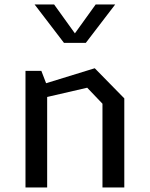

<svg xmlns="http://www.w3.org/2000/svg" viewBox="-20 -826 660 846"><path d="M431.5 -369 364.2 -439.5 129.3 -385.2V-442.7L397.5 -525.3L527.7 -392.5V0H431.5ZM92.3 -513.7H162.2L187.8 -447.2V0H92.3ZM261.8 -637.2H358.2L487.5 -806.2H401.5L310 -679L218.5 -806.2H132.5Z"/></svg>

Font: Monaspace Krypton Var
Style: Regular
Weight: 400
Designer: Riley Cran and the Lettermatic Team
Version: Version 1.101 (Monaspace Krypton Var)